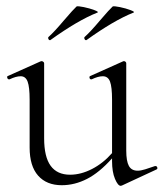

<svg xmlns="http://www.w3.org/2000/svg" viewBox="-20 -593 530 622"><path d="M484 -55Q488 -55 489.5 -50.5Q491 -46 487 -44L375 8L371 9Q362 9 352.5 -13.5Q343 -36 343 -71V-80Q302 -34 262 -13.5Q222 7 180 7Q131 7 103.5 -24Q76 -55 76 -115V-270Q76 -311 69.5 -328.5Q63 -346 47 -346Q32 -346 11 -336H9Q5 -336 3.5 -341Q2 -346 6 -347L111 -394L115 -395Q117 -395 120 -393Q123 -391 123 -388V-145Q123 -85 144 -56Q165 -27 207 -27Q242 -27 278 -45.5Q314 -64 343 -97V-270Q343 -311 336.5 -328.5Q330 -346 313 -346Q298 -346 277 -336H275Q271 -336 270 -341Q269 -346 273 -347L378 -394L381 -395Q384 -395 386.5 -393Q389 -391 389 -388V-105Q389 -71 397.5 -55.5Q406 -40 426 -40Q436 -40 450.5 -44.5Q465 -49 482 -55ZM141 -463Q138 -463 136.5 -467.5Q135 -472 138 -474Q156 -490 188 -528Q218 -563 228 -572Q232 -574 251.5 -570Q271 -566 286.5 -560Q302 -554 295 -552Q232 -527 143 -463ZM258 -463Q255 -463 253.5 -467.5Q252 -472 255 -474Q273 -490 305 -528Q335 -563 345 -572Q349 -574 368.5 -570Q388 -566 403.5 -560Q419 -554 412 -552Q349 -527 260 -463Z"/></svg>

Font: Cormorant Infant Light
Style: Regular
Weight: 300
Designer: Christian Thalmann (Catharsis Fonts)
Version: Version 3.000